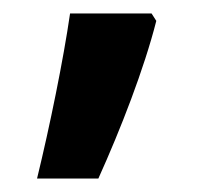

<svg xmlns="http://www.w3.org/2000/svg" viewBox="-20 -136 319 285"><path d="M205 -116H84C74 -47 54 51 35 129H126C159 56 194 -34 212 -105Z"/></svg>

Font: Noto Sans Arabic UI SmBd
Style: Regular
Weight: 600
Designer: Monotype Design Team, Nadine Chahine and Nizar Qandah
Foundry: Monotype Imaging Inc.
Version: Version 2.010